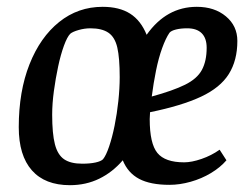

<svg xmlns="http://www.w3.org/2000/svg" viewBox="-20 -533 728 563"><path d="M185 10Q112 10 73.5 -33.5Q35 -77 35 -160Q35 -265 66.5 -344.5Q98 -424 153.5 -468.5Q209 -513 281 -513Q330 -513 361.5 -493Q393 -473 410 -431Q468 -513 557 -513Q609 -513 642.5 -485Q676 -457 676 -413Q676 -356 651 -316Q626 -276 569.5 -249.5Q513 -223 420 -204L419 -184Q419 -112 441.5 -84.5Q464 -57 520 -57Q542 -57 571 -67Q600 -77 624 -94L644 -63Q626 -42 598.5 -25.5Q571 -9 539 0Q507 9 477 9Q421 9 388 -8.5Q355 -26 340 -63Q310 -28 271 -9Q232 10 185 10ZM221 -53Q244 -53 260 -56.5Q276 -60 282 -66Q291 -77 300 -103.5Q309 -130 316 -164.5Q323 -199 327 -236.5Q331 -274 331 -307Q331 -363 324 -393.5Q317 -424 298 -437Q279 -450 245 -450Q228 -450 210.5 -445Q193 -440 186 -434Q177 -425 167.5 -399Q158 -373 150.5 -338Q143 -303 138 -266Q133 -229 133 -197Q133 -141 141 -110Q149 -79 168 -66Q187 -53 221 -53ZM425 -250Q487 -267 522.5 -284.5Q558 -302 572 -328Q586 -354 586 -393Q586 -421 571.5 -435.5Q557 -450 529 -450Q510 -450 496 -446.5Q482 -443 477 -437Q466 -421 455.5 -392Q445 -363 437.5 -326Q430 -289 425 -250Z"/></svg>

Font: Faustina Medium
Style: Italic
Weight: 500
Italic angle: -8°
Designer: Alfonso Garcia
Foundry: http://www.omnibus-type.com
Version: Version 1.200